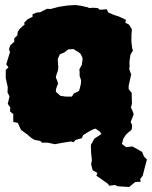

<svg xmlns="http://www.w3.org/2000/svg" viewBox="-20 -547 607 767"><path d="M263 18 232 23 199 29 171 23H148L141 16L118 12L104 3L89 -10L64 -28L51 -56L33 -60V-91L20 -102L21 -118L11 -132L18 -162L10 -178L11 -199L8 -212L3 -235V-268L14 -278L5 -290L11 -310L20 -339L16 -350L21 -366L37 -380V-394L49 -405L51 -420L59 -432L79 -450L76 -455L90 -470L110 -480V-490L127 -497L140 -498L168 -512L182 -511L216 -520L250 -525L281 -527L303 -524L330 -518L336 -515L353 -516L370 -515L379 -508L406 -510L413 -497L436 -487L455 -481L483 -468L481 -456L495 -449L507 -430L505 -408V-379L508 -355L511 -345L501 -328L497 -299L498 -282L496 -272L504 -249L494 -205V-191L506 -176L507 -132L503 -118L511 -100L514 -90L502 -60L508 -47L506 -29L494 -19L484 -10L465 -2L453 9L439 16L433 18L408 15L395 4L379 -21L362 -33L356 -32L341 -25L312 -7L307 5L282 12L274 21ZM244 -161H267L271 -167L275 -174L280 -176L289 -180L296 -185L299 -195L301 -203L303 -212L304 -226L298 -244V-260L297 -270L301 -277L304 -283L307 -288L308 -297L309 -302L310 -314L306 -324L302 -332L292 -340L281 -346L274 -351L260 -350H253L245 -344L238 -338L226 -333L219 -330L211 -312V-304L212 -294V-287L213 -279L212 -268L210 -261L206 -250L203 -239L205 -233L208 -226L212 -213L208 -203L204 -192L203 -181L207 -177L213 -172L217 -168L222 -164L230 -163ZM449 197 440 192 416 195 412 188 387 170 365 155 369 144 350 133 344 109 347 93 344 64 343 32 357 7 399 -21 415 -29 453 -16 466 -21 472 -10H484L473 6L467 28L484 41L509 38L548 60L555 78L567 90L559 120L550 155L540 168L542 179L520 180L496 200Z"/></svg>

Font: Winky Rough Black
Style: Regular
Weight: 900
Designer: Simon Atzbach
Foundry: typofactur
Version: Version 1.206; ttfautohint (v1.8.4.7-5d5b)